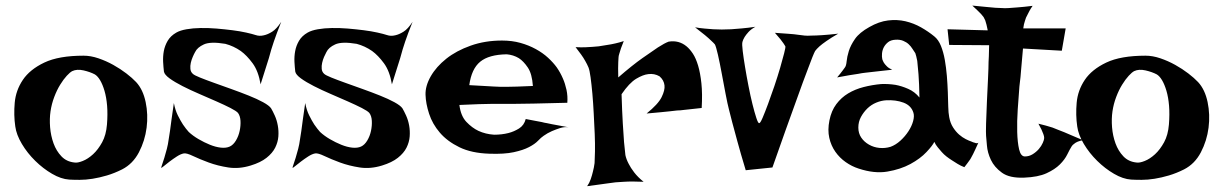

<svg xmlns="http://www.w3.org/2000/svg" viewBox="-20 -635 4339 681"><path d="M276.4 -437.5Q301.8 -437.5 329.1 -428.2Q356.4 -418.9 381.8 -404.8Q407.2 -390.6 428.2 -374.5Q449.2 -358.4 462.9 -343.8Q487.3 -317.4 496.6 -272.9Q505.9 -228.5 500 -182.1Q494.1 -135.7 472.7 -94.7Q451.2 -53.7 413.1 -34.2Q385.7 -20.5 359.4 -12.7Q333 -4.9 308.6 -1Q284.2 2.9 262.7 2.9Q241.2 2.9 225.6 2Q196.3 0 164.6 -18.6Q132.8 -37.1 105 -64.5Q77.1 -91.8 57.6 -124.5Q38.1 -157.2 34.2 -186.5Q28.3 -226.6 32.2 -270.5Q36.1 -314.5 61 -351.6Q85.9 -388.7 137.2 -413.1Q188.5 -437.5 276.4 -437.5ZM244.1 -58.6Q254.9 -56.6 273.4 -64Q292 -71.3 310.1 -87.9Q328.1 -104.5 342.3 -130.4Q356.4 -156.2 359.4 -193.4Q362.3 -229.5 359.9 -259.8Q357.4 -290 350.6 -313Q343.8 -335.9 335 -350.6Q326.2 -365.2 316.4 -371.1Q299.8 -379.9 276.4 -385.3Q252.9 -390.6 236.3 -382.8Q228.5 -378.9 216.8 -366.2Q205.1 -353.5 193.4 -334.5Q181.6 -315.4 172.4 -291Q163.1 -266.6 159.2 -240.2Q155.3 -213.9 157.7 -183.6Q160.2 -153.3 169.9 -126.5Q179.7 -99.6 197.8 -80.6Q215.8 -61.5 244.1 -58.6Z M977.5 -557.6Q968.8 -536.1 962.4 -518.6Q956.1 -501 951.2 -487.3Q946.3 -471.7 942.4 -460Q938.5 -446.3 933.6 -428.7Q928.7 -413.1 921.4 -390.1Q914.1 -367.2 904.3 -335.9Q896.5 -382.8 876 -410.6Q855.5 -438.5 834 -454.1Q808.6 -471.7 779.3 -479.5Q726.6 -488.3 703.1 -477.5Q679.7 -466.8 671.9 -450.2Q668 -443.4 663.6 -433.1Q659.2 -422.9 656.7 -412.1Q654.3 -401.4 655.3 -390.6Q656.2 -379.9 664.1 -373Q668.9 -368.2 689.5 -359.9Q710 -351.6 738.8 -341.3Q767.6 -331.1 800.3 -319.3Q833 -307.6 862.3 -295.9Q891.6 -284.2 913.1 -272.5Q934.6 -260.7 941.4 -251Q947.3 -241.2 954.6 -225.1Q961.9 -209 965.3 -189.9Q968.8 -170.9 967.3 -150.9Q965.8 -130.9 956.1 -111.3Q946.3 -91.8 925.3 -75.2Q904.3 -58.6 869.1 -47.9Q828.1 -35.2 790 -41Q752 -46.9 720.2 -58.6Q688.5 -70.3 665 -81.5Q641.6 -92.8 631.8 -90.8Q621.1 -88.9 607.4 -80.1Q593.8 -71.3 581.5 -62Q569.3 -52.7 560.5 -45.4Q551.8 -38.1 551.8 -40Q551.8 -42 555.2 -51.8Q558.6 -61.5 563 -75.7Q567.4 -89.8 571.8 -106.9Q576.2 -124 578.1 -139.6Q580.1 -152.3 583 -170.9Q585 -187.5 588.4 -211.4Q591.8 -235.4 596.7 -269.5Q601.6 -244.1 610.8 -225.6Q620.1 -207 628.9 -193.4Q639.6 -177.7 649.4 -167Q664.1 -153.3 684.1 -141.6Q704.1 -129.9 724.6 -121.6Q745.1 -113.3 763.7 -111.3Q782.2 -109.4 794.9 -115.2Q807.6 -121.1 816.9 -136.7Q826.2 -152.3 830.1 -170.9Q834 -189.5 833 -206.5Q832 -223.6 824.2 -234.4Q818.4 -241.2 797.4 -252Q776.4 -262.7 747.6 -275.4Q718.8 -288.1 687 -301.8Q655.3 -315.4 627.4 -329.6Q599.6 -343.8 581.5 -356.9Q563.5 -370.1 561.5 -380.9Q559.6 -396.5 558.6 -415.5Q557.6 -434.6 561 -453.6Q564.5 -472.7 574.7 -490.2Q585 -507.8 605.5 -519.5Q619.1 -527.3 641.6 -531.2Q664.1 -535.2 691.4 -535.6Q718.8 -536.1 748 -533.7Q777.3 -531.2 804.2 -527.8Q831.1 -524.4 853 -519.5Q875 -514.6 886.7 -510.7Q900.4 -505.9 916 -509.8Q929.7 -512.7 945.3 -522.5Q960.9 -532.2 977.5 -557.6Z M1443.4 -557.6Q1434.6 -536.1 1428.2 -518.6Q1421.9 -501 1417 -487.3Q1412.1 -471.7 1408.2 -460Q1404.3 -446.3 1399.4 -428.7Q1394.5 -413.1 1387.2 -390.1Q1379.9 -367.2 1370.1 -335.9Q1362.3 -382.8 1341.8 -410.6Q1321.3 -438.5 1299.8 -454.1Q1274.4 -471.7 1245.1 -479.5Q1192.4 -488.3 1168.9 -477.5Q1145.5 -466.8 1137.7 -450.2Q1133.8 -443.4 1129.4 -433.1Q1125 -422.9 1122.6 -412.1Q1120.1 -401.4 1121.1 -390.6Q1122.1 -379.9 1129.9 -373Q1134.8 -368.2 1155.3 -359.9Q1175.8 -351.6 1204.6 -341.3Q1233.4 -331.1 1266.1 -319.3Q1298.8 -307.6 1328.1 -295.9Q1357.4 -284.2 1378.9 -272.5Q1400.4 -260.7 1407.2 -251Q1413.1 -241.2 1420.4 -225.1Q1427.7 -209 1431.2 -189.9Q1434.6 -170.9 1433.1 -150.9Q1431.6 -130.9 1421.9 -111.3Q1412.1 -91.8 1391.1 -75.2Q1370.1 -58.6 1335 -47.9Q1293.9 -35.2 1255.9 -41Q1217.8 -46.9 1186 -58.6Q1154.3 -70.3 1130.9 -81.5Q1107.4 -92.8 1097.7 -90.8Q1086.9 -88.9 1073.2 -80.1Q1059.6 -71.3 1047.4 -62Q1035.2 -52.7 1026.4 -45.4Q1017.6 -38.1 1017.6 -40Q1017.6 -42 1021 -51.8Q1024.4 -61.5 1028.8 -75.7Q1033.2 -89.8 1037.6 -106.9Q1042 -124 1043.9 -139.6Q1045.9 -152.3 1048.8 -170.9Q1050.8 -187.5 1054.2 -211.4Q1057.6 -235.4 1062.5 -269.5Q1067.4 -244.1 1076.7 -225.6Q1085.9 -207 1094.7 -193.4Q1105.5 -177.7 1115.2 -167Q1129.9 -153.3 1149.9 -141.6Q1169.9 -129.9 1190.4 -121.6Q1210.9 -113.3 1229.5 -111.3Q1248 -109.4 1260.7 -115.2Q1273.4 -121.1 1282.7 -136.7Q1292 -152.3 1295.9 -170.9Q1299.8 -189.5 1298.8 -206.5Q1297.9 -223.6 1290 -234.4Q1284.2 -241.2 1263.2 -252Q1242.2 -262.7 1213.4 -275.4Q1184.6 -288.1 1152.8 -301.8Q1121.1 -315.4 1093.3 -329.6Q1065.4 -343.8 1047.4 -356.9Q1029.3 -370.1 1027.3 -380.9Q1025.4 -396.5 1024.4 -415.5Q1023.4 -434.6 1026.9 -453.6Q1030.3 -472.7 1040.5 -490.2Q1050.8 -507.8 1071.3 -519.5Q1085 -527.3 1107.4 -531.2Q1129.9 -535.2 1157.2 -535.6Q1184.6 -536.1 1213.9 -533.7Q1243.2 -531.2 1270 -527.8Q1296.9 -524.4 1318.8 -519.5Q1340.8 -514.6 1352.5 -510.7Q1366.2 -505.9 1381.8 -509.8Q1395.5 -512.7 1411.1 -522.5Q1426.8 -532.2 1443.4 -557.6Z M1732.4 -157.2Q1759.8 -157.2 1783.2 -163.1Q1802.7 -168 1820.8 -179.2Q1838.9 -190.4 1844.7 -212.9Q1864.3 -209 1877.9 -206.5Q1891.6 -204.1 1901.4 -202.1Q1912.1 -199.2 1919.9 -198.2Q1927.7 -196.3 1938.5 -194.3Q1948.2 -192.4 1962.4 -189.9Q1976.6 -187.5 1996.1 -183.6Q1981.4 -185.5 1966.3 -180.7Q1951.2 -175.8 1937.5 -169.9Q1921.9 -163.1 1908.2 -153.3Q1899.4 -147.5 1888.2 -135.7Q1877 -124 1856.4 -113.3Q1835.9 -102.5 1802.2 -95.2Q1768.6 -87.9 1715.8 -89.8Q1652.3 -91.8 1609.4 -112.8Q1566.4 -133.8 1540 -164.6Q1513.7 -195.3 1502 -231.4Q1490.2 -267.6 1489.3 -298.8Q1488.3 -330.1 1507.8 -364.3Q1527.3 -398.4 1563 -426.8Q1598.6 -455.1 1649.4 -473.1Q1700.2 -491.2 1760.7 -491.2Q1795.9 -491.2 1825.7 -482.9Q1855.5 -474.6 1880.4 -460.9Q1905.3 -447.3 1923.8 -430.2Q1942.4 -413.1 1955.1 -395.5Q1967.8 -377 1976.6 -356.4Q1984.4 -338.9 1989.3 -316.4Q1994.1 -293.9 1992.2 -270.5Q1918 -268.6 1872.6 -267.6Q1827.1 -266.6 1801.8 -266.6H1757.8H1724.6Q1707 -266.6 1678.7 -265.6Q1650.4 -264.6 1609.4 -262.7Q1614.3 -223.6 1634.3 -202.6Q1654.3 -181.6 1676.8 -170.9Q1702.1 -159.2 1732.4 -157.2ZM1644.5 -333Q1675.8 -331.1 1696.8 -330.1Q1717.8 -329.1 1731.4 -328.1Q1746.1 -327.1 1754.9 -327.1H1779.3Q1803.7 -327.1 1870.1 -330.1Q1867.2 -373 1852.1 -395.5Q1836.9 -418 1820.3 -428.7Q1800.8 -440.4 1777.3 -442.4Q1713.9 -441.4 1683.1 -416Q1652.3 -390.6 1644.5 -333Z M2021.5 -467.8Q2040 -466.8 2055.2 -467.3Q2070.3 -467.8 2081.1 -468.8Q2093.8 -469.7 2103.5 -470.7Q2118.2 -472.7 2133.8 -475.6Q2147.5 -477.5 2162.6 -481Q2177.7 -484.4 2192.4 -489.3Q2186.5 -474.6 2182.6 -463.9Q2178.7 -453.1 2176.8 -445.3Q2173.8 -436.5 2173.8 -430.7Q2172.9 -423.8 2172.9 -414.1Q2171.9 -397.5 2172.9 -360.4Q2223.6 -404.3 2258.3 -428.7Q2293 -453.1 2313.5 -466.8Q2337.9 -482.4 2351.6 -487.3Q2387.7 -493.2 2415 -470.7Q2426.8 -460.9 2437.5 -444.8Q2448.2 -428.7 2456.1 -402.3Q2463.9 -376 2467.8 -339.4Q2471.7 -302.7 2468.8 -252Q2448.2 -250 2432.1 -248Q2416 -246.1 2405.3 -245.1Q2392.6 -243.2 2381.8 -243.2L2355.5 -240.2Q2341.8 -238.3 2321.8 -236.8Q2301.8 -235.4 2273.4 -232.4Q2314.5 -265.6 2326.7 -290.5Q2338.9 -315.4 2336.9 -332Q2335 -350.6 2319.3 -364.3Q2300.8 -375 2279.3 -372.1Q2260.7 -370.1 2236.3 -355.5Q2211.9 -340.8 2184.6 -300.8Q2186.5 -238.3 2189 -197.3Q2191.4 -156.2 2193.4 -130.9Q2196.3 -101.6 2198.2 -85Q2201.2 -70.3 2210 -53.7Q2216.8 -40 2229.5 -23.4Q2242.2 -6.8 2262.7 9.8Q2219.7 7.8 2192.4 9.8Q2175.8 10.7 2163.1 11.7Q2149.4 13.7 2133.8 15.6Q2120.1 17.6 2102.1 20Q2084 22.5 2062.5 25.4Q2070.3 14.6 2075.2 0.5Q2080.1 -13.7 2083 -26.4Q2086.9 -41 2088.9 -56.6Q2089.8 -70.3 2090.3 -97.7Q2090.8 -125 2089.4 -159.7Q2087.9 -194.3 2085.9 -231.9Q2084 -269.5 2081.1 -302.7Q2078.1 -335.9 2074.7 -360.8Q2071.3 -385.7 2067.4 -395.5Q2062.5 -407.2 2055.7 -418.9Q2049.8 -429.7 2041 -441.9Q2032.2 -454.1 2021.5 -467.8Z M2445.3 -538.1Q2461.9 -535.2 2479 -533.7Q2496.1 -532.2 2509.8 -531.2Q2525.4 -530.3 2540 -530.3Q2554.7 -530.3 2573.2 -531.2Q2588.9 -532.2 2610.8 -534.2Q2632.8 -536.1 2659.2 -540Q2643.6 -531.2 2634.8 -521.5Q2626 -511.7 2621.1 -503.9Q2615.2 -494.1 2613.3 -486.3Q2611.3 -478.5 2614.3 -454.1Q2617.2 -429.7 2622.6 -397.5Q2627.9 -365.2 2634.8 -330.1Q2641.6 -294.9 2648.9 -265.6Q2656.2 -236.3 2662.6 -216.8Q2668.9 -197.3 2672.9 -198.2Q2676.8 -198.2 2685.1 -217.8Q2693.4 -237.3 2704.1 -266.1Q2714.8 -294.9 2726.6 -329.6Q2738.3 -364.3 2747.1 -394.5Q2755.9 -424.8 2761.2 -445.8Q2766.6 -466.8 2765.6 -470.7Q2762.7 -474.6 2758.8 -481.4Q2752 -492.2 2728.5 -518.6Q2756.8 -516.6 2777.3 -515.1Q2797.9 -513.7 2810.5 -511.7Q2825.2 -509.8 2834 -508.8Q2842.8 -507.8 2859.4 -508.8Q2873 -508.8 2896 -510.3Q2918.9 -511.7 2953.1 -515.6Q2927.7 -501 2911.6 -489.7Q2895.5 -478.5 2886.7 -470.7Q2876 -460.9 2871.1 -454.1Q2864.3 -441.4 2846.7 -393.6Q2838.9 -373 2827.6 -342.8Q2816.4 -312.5 2801.3 -270Q2786.1 -227.5 2765.6 -170.9Q2745.1 -114.3 2719.7 -41L2625 -31.2Q2606.4 -92.8 2595.2 -134.3Q2584 -175.8 2577.1 -201.2Q2569.3 -230.5 2565.4 -247.1Q2560.5 -265.6 2553.7 -301.3Q2546.9 -336.9 2540 -374Q2533.2 -411.1 2526.4 -440.9Q2519.5 -470.7 2515.6 -477.5Q2511.7 -482.4 2502 -491.2Q2494.1 -499 2480.5 -510.3Q2466.8 -521.5 2445.3 -538.1Z M2976.6 -395.5Q2981.4 -401.4 2982.9 -417.5Q2984.4 -433.6 2990.7 -454.1Q2997.1 -474.6 3012.7 -497.1Q3028.3 -519.5 3063.5 -539.1Q3097.7 -558.6 3129.9 -562.5Q3162.1 -566.4 3191.4 -559.6Q3220.7 -552.7 3246.6 -538.1Q3272.5 -523.4 3293.9 -505.9Q3308.6 -494.1 3317.4 -472.2Q3326.2 -450.2 3331.1 -422.9Q3335.9 -395.5 3338.4 -365.7Q3340.8 -335.9 3341.8 -308.1Q3342.8 -280.3 3343.3 -257.3Q3343.8 -234.4 3346.7 -219.7Q3350.6 -198.2 3360.4 -183.1Q3370.1 -168 3381.8 -157.7Q3393.6 -147.5 3405.3 -141.6Q3417 -135.7 3425.8 -132.8Q3431.6 -129.9 3436.5 -128.9Q3446.3 -125 3450.2 -128.9Q3444.3 -115.2 3439.5 -105.5Q3434.6 -95.7 3431.6 -88.9Q3427.7 -81.1 3424.8 -76.2Q3421.9 -70.3 3418 -65.4Q3415 -60.5 3410.2 -54.7Q3405.3 -48.8 3400.4 -42Q3387.7 -46.9 3376.5 -53.7Q3365.2 -60.5 3356.4 -66.4Q3345.7 -73.2 3336.9 -80.1Q3328.1 -86.9 3320.3 -95.7Q3313.5 -103.5 3306.2 -112.3Q3298.8 -121.1 3293.9 -131.8Q3288.1 -119.1 3266.1 -95.7Q3244.1 -72.3 3209 -53.2Q3173.8 -34.2 3127.4 -26.4Q3081.1 -18.6 3025.4 -37.1Q3001 -44.9 2979.5 -60.1Q2958 -75.2 2942.9 -96.7Q2927.7 -118.2 2921.4 -146Q2915 -173.8 2921.9 -208Q2928.7 -242.2 2946.3 -265.6Q2963.9 -289.1 2988.3 -303.7Q3012.7 -318.4 3043 -326.2Q3073.2 -334 3105.5 -336.9Q3130.9 -337.9 3156.2 -334Q3177.7 -330.1 3201.2 -319.8Q3224.6 -309.6 3241.2 -289.1Q3240.2 -340.8 3237.8 -371.6Q3235.4 -402.3 3233.4 -418.9Q3229.5 -438.5 3226.6 -446.3Q3221.7 -453.1 3216.3 -461.9Q3210.9 -470.7 3203.1 -478Q3195.3 -485.4 3183.6 -490.2Q3171.9 -495.1 3156.2 -494.1Q3139.6 -493.2 3129.9 -485.4Q3120.1 -477.5 3114.7 -467.3Q3109.4 -457 3108.4 -445.3Q3107.4 -433.6 3109.4 -424.8Q3111.3 -418.9 3115.2 -412.1Q3119.1 -406.2 3126 -399.4Q3132.8 -392.6 3144.5 -387.7Q3122.1 -384.8 3104.5 -383.3Q3086.9 -381.8 3074.2 -379.9Q3059.6 -377.9 3048.8 -377Q3038.1 -376 3023.4 -373Q3010.7 -371.1 2992.2 -368.2Q2973.6 -365.2 2949.2 -360.4Q2955.1 -367.2 2960 -373.5Q2964.8 -379.9 2968.8 -384.8Q2972.7 -390.6 2976.6 -395.5ZM3123 -279.3Q3105.5 -278.3 3087.9 -271Q3070.3 -263.7 3056.6 -250.5Q3043 -237.3 3033.7 -220.2Q3024.4 -203.1 3024.4 -182.6Q3024.4 -162.1 3034.7 -147Q3044.9 -131.8 3062 -122.1Q3079.1 -112.3 3099.1 -110.4Q3119.1 -108.4 3138.7 -114.3Q3157.2 -121.1 3173.8 -136.2Q3190.4 -151.4 3202.1 -169.4Q3213.9 -187.5 3218.8 -205.6Q3223.6 -223.6 3219.7 -235.4Q3211.9 -260.7 3184.6 -271Q3157.2 -281.2 3123 -279.3Z M3428.7 -615.2Q3458 -612.3 3478 -610.4Q3498 -608.4 3510.7 -607.4Q3525.4 -606.4 3534.2 -606.4Q3543 -605.5 3557.6 -606.4Q3570.3 -607.4 3590.8 -608.9Q3611.3 -610.4 3642.6 -614.3Q3635.7 -604.5 3631.8 -597.2Q3627.9 -589.8 3625 -584L3619.1 -572.3Q3617.2 -566.4 3615.2 -560.5Q3613.3 -555.7 3611.8 -548.8Q3610.4 -542 3609.4 -534.2H3759.8L3746.1 -455.1L3608.4 -462.9Q3603.5 -413.1 3601.6 -385.7Q3599.6 -358.4 3597.7 -345.7L3595.7 -328.1Q3592.8 -291 3589.8 -247.6Q3586.9 -204.1 3587.9 -167Q3588.9 -129.9 3594.7 -105Q3600.6 -80.1 3615.2 -80.1Q3629.9 -80.1 3642.6 -87.9Q3655.3 -95.7 3664.6 -106.4Q3673.8 -117.2 3678.7 -128.4Q3683.6 -139.6 3683.6 -145.5Q3683.6 -151.4 3680.7 -159.2Q3675.8 -173.8 3663.1 -196.3Q3691.4 -189.5 3712.9 -182.6Q3723.6 -178.7 3732.4 -174.8Q3742.2 -170.9 3754.9 -166Q3765.6 -161.1 3782.2 -154.3Q3798.8 -147.5 3821.3 -137.7Q3799.8 -133.8 3790 -125Q3784.2 -121.1 3781.2 -116.2Q3774.4 -105.5 3765.6 -87.4Q3756.8 -69.3 3739.3 -51.8Q3721.7 -34.2 3691.9 -20.5Q3662.1 -6.8 3612.3 -4.9Q3560.5 -2.9 3533.7 -22.5Q3506.8 -42 3494.6 -67.9Q3482.4 -93.8 3480.5 -119.1Q3478.5 -144.5 3477.5 -153.3Q3476.6 -162.1 3477.5 -197.3Q3478.5 -232.4 3480.5 -274.9Q3482.4 -317.4 3484.4 -356.9Q3486.3 -396.5 3486.3 -415Q3486.3 -424.8 3487.3 -435.5Q3487.3 -444.3 3487.8 -454.6Q3488.3 -464.8 3488.3 -474.6L3346.7 -475.6L3340.8 -531.2L3483.4 -527.3Q3481.4 -538.1 3479 -547.4Q3476.6 -556.6 3474.6 -562.5Q3471.7 -569.3 3468.8 -574.2Q3464.8 -579.1 3460 -585Q3455.1 -589.8 3447.3 -597.7Q3439.5 -605.5 3428.7 -615.2Z M4043 -437.5Q4068.4 -437.5 4095.7 -428.2Q4123 -418.9 4148.4 -404.8Q4173.8 -390.6 4194.8 -374.5Q4215.8 -358.4 4229.5 -343.8Q4253.9 -317.4 4263.2 -272.9Q4272.5 -228.5 4266.6 -182.1Q4260.7 -135.7 4239.3 -94.7Q4217.8 -53.7 4179.7 -34.2Q4152.3 -20.5 4126 -12.7Q4099.6 -4.9 4075.2 -1Q4050.8 2.9 4029.3 2.9Q4007.8 2.9 3992.2 2Q3962.9 0 3931.2 -18.6Q3899.4 -37.1 3871.6 -64.5Q3843.8 -91.8 3824.2 -124.5Q3804.7 -157.2 3800.8 -186.5Q3794.9 -226.6 3798.8 -270.5Q3802.7 -314.5 3827.6 -351.6Q3852.5 -388.7 3903.8 -413.1Q3955.1 -437.5 4043 -437.5ZM4010.7 -58.6Q4021.5 -56.6 4040 -64Q4058.6 -71.3 4076.7 -87.9Q4094.7 -104.5 4108.9 -130.4Q4123 -156.2 4126 -193.4Q4128.9 -229.5 4126.5 -259.8Q4124 -290 4117.2 -313Q4110.4 -335.9 4101.6 -350.6Q4092.8 -365.2 4083 -371.1Q4066.4 -379.9 4043 -385.3Q4019.5 -390.6 4002.9 -382.8Q3995.1 -378.9 3983.4 -366.2Q3971.7 -353.5 3960 -334.5Q3948.2 -315.4 3939 -291Q3929.7 -266.6 3925.8 -240.2Q3921.9 -213.9 3924.3 -183.6Q3926.8 -153.3 3936.5 -126.5Q3946.3 -99.6 3964.4 -80.6Q3982.4 -61.5 4010.7 -58.6Z"/></svg>

Font: Irish Grover
Style: Regular
Weight: 400
Designer: Squid
Foundry: Font Diner, Inc DBA Sideshow
Version: Version 1.001